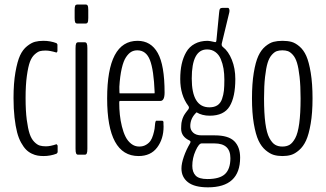

<svg xmlns="http://www.w3.org/2000/svg" viewBox="-20 -676 1425 839"><path d="M170.9 5.9Q156.7 5.9 144.8 3.9Q132.8 2 118.9 -4.6Q105 -11.2 94 -22.2Q83 -33.2 72.3 -52.5Q61.5 -71.8 54.7 -97.9Q47.9 -124 43.5 -162.1Q39.1 -200.2 39.1 -247.6Q39.1 -312.5 47.4 -360.1Q55.7 -407.7 67.6 -433.6Q79.6 -459.5 98.4 -474.4Q117.2 -489.3 133.1 -493.4Q148.9 -497.6 169.9 -497.6Q200.7 -497.6 227.1 -487.3Q227.5 -487.3 229.2 -484.6Q231 -481.9 231 -481.4V-452.1Q231 -451.7 230 -450Q229 -448.2 228 -447.3L227.1 -446.3Q198.2 -455.1 179.7 -455.1Q165 -455.1 155 -452.6Q145 -450.2 131.8 -438.5Q118.7 -426.8 110.8 -405.8Q103 -384.8 97.4 -344.5Q91.8 -304.2 91.8 -247.6Q91.8 -192.4 96.9 -152.8Q102.1 -113.3 109.6 -91.1Q117.2 -68.8 129.6 -56.2Q142.1 -43.5 153.6 -40Q165 -36.6 180.7 -36.6Q200.2 -36.6 227.1 -45.9Q227.5 -45.9 229.7 -43Q231.9 -40 231.9 -39.6V-11.2Q231.9 -9.3 227.1 -4.4Q199.7 5.9 170.9 5.9Z M317.4 -573.2Q311.5 -573.2 308.8 -577.9Q306.2 -582.5 306.2 -597.2V-632.3Q306.2 -647 308.8 -651.6Q311.5 -656.2 317.4 -656.2H354.5Q360.4 -656.2 363 -651.6Q365.7 -647 365.7 -632.3V-597.2Q365.7 -582.5 363 -577.9Q360.4 -573.2 354.5 -573.2ZM321.3 0Q315.4 0 312.7 -5.4Q310.1 -10.7 310.1 -25.9V-465.3Q310.1 -480.5 312.7 -485.8Q315.4 -491.2 321.3 -491.2H350.6Q356.4 -491.2 359.1 -485.8Q361.8 -480.5 361.8 -465.3V-25.9Q361.8 -10.7 359.1 -5.4Q356.4 0 350.6 0Z M585.4 5.9Q448.2 5.9 448.2 -246.1Q448.2 -497.6 581.1 -497.6Q639.6 -497.6 669.4 -444.3Q699.2 -391.1 699.2 -271.5Q699.2 -234.9 680.7 -234.9H503.9Q501 -234.9 501 -227.5Q501 -200.2 503.7 -174.8Q506.3 -149.4 512.7 -123.5Q519 -97.7 528.6 -78.6Q538.1 -59.6 553.5 -47.6Q568.8 -35.6 588.4 -35.6Q605.5 -35.6 618.2 -43.2Q630.9 -50.8 637.7 -60.8Q644.5 -70.8 649.2 -86.7Q653.8 -102.5 655.5 -113.5Q657.2 -124.5 658.2 -139.2Q660.2 -148.4 662.6 -148.4H688Q693.8 -148.4 694.3 -142.1V-133.8Q694.8 -125 694.8 -123Q694.8 -68.8 666.7 -31.5Q638.7 5.9 585.4 5.9ZM502.9 -268.1Q502.9 -268.1 655.3 -268.1Q655.8 -268.1 655.8 -272.5Q651.9 -370.6 635.3 -413.3Q618.7 -456.1 580.1 -456.1Q565.4 -456.1 553.7 -449.5Q542 -442.9 530.8 -426.3Q519.5 -409.7 512 -377Q504.4 -344.2 501.5 -296.9Q501.5 -268.1 502.9 -268.1Z M888.7 142.6Q830.1 142.6 801.5 120.4Q772.9 98.1 772.9 60.1Q772.9 38.6 783.4 8.3Q793.9 -22 810.5 -49.8Q812.5 -53.7 812.5 -56.6Q812.5 -59.6 808.1 -62Q771.5 -79.1 771.5 -113.8Q771.5 -120.6 772 -127.2Q772.5 -133.8 772.9 -138.7Q773.4 -143.6 775.1 -148.9Q776.9 -154.3 777.6 -157.5Q778.3 -160.6 781 -165.8Q783.7 -170.9 784.4 -172.6Q785.2 -174.3 788.8 -179.4Q792.5 -184.6 793 -185.3Q793.5 -186 797.9 -191.7Q802.2 -197.3 802.7 -197.8Q805.7 -202.1 805.7 -205.6Q805.7 -209.5 803.2 -212.9Q767.6 -259.8 767.6 -330.6Q767.6 -366.7 773.9 -395.8Q780.3 -424.8 793.7 -448.2Q807.1 -471.7 831.1 -484.6Q855 -497.6 887.7 -497.6Q895.5 -497.6 918.5 -492.2Q921.9 -491.2 923.6 -492.9Q925.3 -494.6 925.8 -500.5L937.5 -620.6Q938.5 -634.3 941.7 -637.9Q944.8 -641.6 952.1 -641.6H976.1Q980 -641.6 981.9 -635.5Q983.9 -629.4 981.9 -621.6L949.2 -486.3Q946.8 -475.6 954.6 -470.2Q978 -452.1 993.2 -414.6Q1008.3 -377 1008.3 -330.6Q1008.3 -252.4 983.4 -211.4Q958.5 -170.4 896.5 -170.4Q863.3 -170.4 838.9 -185.1Q811.5 -159.7 811.5 -125Q811.5 -107.9 824.2 -96.2Q836.9 -84.5 860.8 -84.5H918.5Q978 -84.5 1003.7 -59.1Q1029.3 -33.7 1029.3 12.7Q1029.3 142.6 888.7 142.6ZM886.2 106.4Q940.4 106.4 963.6 84.2Q986.8 62 986.8 15.1Q986.8 -49.3 917.5 -49.3H860.8Q849.1 -49.3 834.7 -17.3Q820.3 14.6 820.3 48.8Q820.3 75.7 834.7 91.1Q849.1 106.4 886.2 106.4ZM895 -207Q916.5 -207 930.2 -216.1Q943.8 -225.1 950.2 -243.4Q956.5 -261.7 958.5 -280.3Q960.4 -298.8 960.4 -327.6Q960.4 -353.5 956.8 -375.7Q953.1 -397.9 944.8 -417.7Q936.5 -437.5 921.1 -448.7Q905.8 -460 884.8 -460Q817.9 -460 817.9 -333Q817.9 -207 895 -207Z M1293.5 -246.1Q1293.5 -300.8 1289.1 -340.1Q1284.7 -379.4 1277.8 -401.6Q1271 -423.8 1259.8 -436.3Q1248.5 -448.7 1238.3 -452.4Q1228 -456.1 1213.9 -456.1Q1199.7 -456.1 1189.2 -452.4Q1178.7 -448.7 1167.5 -436Q1156.2 -423.3 1149.4 -401.1Q1142.6 -378.9 1138.2 -339.8Q1133.8 -300.8 1133.8 -246.1Q1133.8 -180.7 1139.6 -137.5Q1145.5 -94.2 1157.2 -72.8Q1168.9 -51.3 1182.1 -43.5Q1195.3 -35.6 1213.9 -35.6Q1232.4 -35.6 1245.4 -43.2Q1258.3 -50.8 1270 -72Q1281.7 -93.3 1287.6 -136.7Q1293.5 -180.2 1293.5 -246.1ZM1214.4 5.9Q1193.4 5.9 1176.5 1Q1159.7 -3.9 1140.9 -19.5Q1122.1 -35.2 1109.6 -61.8Q1097.2 -88.4 1089.1 -135.5Q1081.1 -182.6 1081.1 -246.1Q1081.1 -310.5 1088.9 -357.9Q1096.7 -405.3 1108.9 -431.6Q1121.1 -458 1139.6 -473.4Q1158.2 -488.8 1175.3 -493.2Q1192.4 -497.6 1214.4 -497.6Q1236.3 -497.6 1253.2 -493.2Q1270 -488.8 1288.3 -473.4Q1306.6 -458 1318.4 -431.6Q1330.1 -405.3 1337.9 -357.9Q1345.7 -310.5 1345.7 -246.1Q1345.7 -182.6 1337.6 -135.5Q1329.6 -88.4 1317.4 -62Q1305.2 -35.6 1286.9 -19.8Q1268.6 -3.9 1251.7 1Q1234.9 5.9 1214.4 5.9Z"/></svg>

Font: BenchNine Light
Style: Regular
Weight: 300
Version: Version 1 ; ttfautohint (v0.92.18-e454-dirty) -l 8 -r 50 -G 